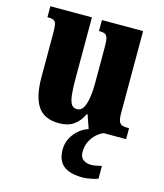

<svg xmlns="http://www.w3.org/2000/svg" viewBox="-115 -622 807 946"><g transform="rotate(15 288.5 -149.0)"><path d="M214 10Q138 10 105 -39Q72 -88 72 -188V-409Q72 -438 69.5 -453Q67 -468 58 -474Q49 -480 27 -480H24V-536H236V-222Q236 -173 239.5 -141.5Q243 -110 252.5 -95Q262 -80 281 -80Q301 -80 312.5 -98.5Q324 -117 329.5 -150.5Q335 -184 335 -230V-418Q335 -447 330 -460Q325 -473 315 -476.5Q305 -480 290 -480H287V-536H497V-118Q497 -89 502.5 -76Q508 -63 519 -59.5Q530 -56 544 -56H554V0H363L339 -69H335Q317 -30 287.5 -10Q258 10 214 10ZM397 238Q330 238 297.5 212Q265 186 265 130Q265 98 279 71.5Q293 45 315.5 26Q338 7 363 0H440Q423 6 405 22Q387 38 375 61.5Q363 85 363 117Q363 143 379 155Q395 167 420 167Q431 167 444.5 164.5Q458 162 473 158V223Q465 227 450 230.5Q435 234 420.5 236Q406 238 397 238Z"/></g></svg>

Font: Noto Serif Khmer ExtraCondensed Black
Style: Regular
Weight: 900
Width: 2
Designer: Danh Hong and the Monotype Design Team
Foundry: Monotype Imaging Inc.
Version: Version 2.004